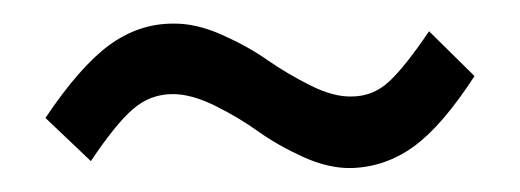

<svg xmlns="http://www.w3.org/2000/svg" viewBox="-20 -430 436 161"><path d="M125 -410.2Q144 -410.6 166 -400.9Q188 -391.1 204.3 -379.6Q220.7 -368.2 240.2 -358.4Q259.8 -348.6 274.9 -349.1Q292.5 -349.1 305.9 -361.3Q319.3 -373.5 339.8 -403.8L377.9 -366.2Q350.6 -324.2 326.9 -307.1Q303.2 -290 274.9 -289.1Q255.9 -288.6 234.4 -298.3Q212.9 -308.1 196.5 -319.8Q180.2 -331.5 160.4 -341.3Q140.6 -351.1 125 -351.1Q106 -351.1 91.6 -338.6Q77.1 -326.2 56.2 -294.9L18.1 -331.1Q46.9 -374 71.5 -392.1Q96.2 -410.2 125 -410.2Z"/></svg>

Font: Bebas Neue Regular
Style: Regular
Weight: 400
Designer: Ryoichi Tsunekawa
Foundry: Ryoichi Tsunekawa
Version: Version 001.003